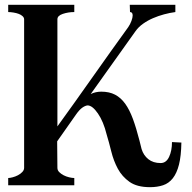

<svg xmlns="http://www.w3.org/2000/svg" viewBox="-20 -785 795 796"><path d="M288 -735Q263 -735 240.5 -727.5Q218 -720 218 -705V-261Q252 -308 289.5 -360.5Q327 -413 365 -467Q403 -521 440.5 -573.5Q478 -626 512 -673Q520 -685 525 -698.5Q530 -712 530 -721Q530 -735 519 -735L518 -765H707V-735Q684 -732 660 -725.5Q636 -719 614 -709.5Q592 -700 573 -686.5Q554 -673 542 -656Q495 -590 449 -525.5Q403 -461 356 -395Q376 -405 400 -405Q433 -405 457 -392.5Q481 -380 499 -355Q517 -330 531 -292Q545 -254 558 -203L567 -167Q575 -141 595 -125Q615 -109 646 -109Q669 -109 681 -134.5Q693 -160 693 -196L732 -194Q731 -138 722 -102.5Q713 -67 696.5 -46Q680 -25 656 -17Q632 -9 602 -9Q548 -9 517 -31Q486 -53 468.5 -85.5Q451 -118 441.5 -156.5Q432 -195 422 -228Q409 -281 386 -314.5Q363 -348 343 -348Q333 -347 321 -338.5Q309 -330 295 -310L217 -199L218 -89Q218 -79 225.5 -71.5Q233 -64 243.5 -58.5Q254 -53 266.5 -50Q279 -47 288 -47V-17H14V-47Q21 -47 32.5 -50Q44 -53 54.5 -58.5Q65 -64 72.5 -72Q80 -80 80 -89V-705Q80 -712 73.5 -718Q67 -724 57.5 -727.5Q48 -731 36 -733Q24 -735 14 -735V-765H288Z"/></svg>

Font: CatShop
Style: Regular
Weight: 400
Designer: Peter Wiegel
Foundry: Peter Wiegel
Version: Version 1.000 2009 initial release